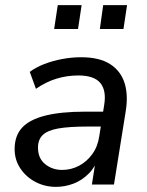

<svg xmlns="http://www.w3.org/2000/svg" viewBox="-20 -719 573 748"><path d="M198 9Q155 9 118.5 -10Q82 -29 59.5 -62.5Q37 -96 37 -138Q37 -190 66 -221.5Q95 -253 156 -268.5Q217 -284 312 -284H393L384 -226H322Q249 -226 207 -218.5Q165 -211 146.5 -193Q128 -175 128 -144Q128 -102 156 -79.5Q184 -57 222 -57Q257 -57 287.5 -73Q318 -89 339.5 -118.5Q361 -148 367 -190L386 -311Q395 -366 371 -395.5Q347 -425 285 -425Q241 -425 200 -412.5Q159 -400 120 -373L96 -439Q120 -457 152.5 -469.5Q185 -482 222 -489Q259 -496 296 -496Q367 -496 408.5 -469.5Q450 -443 465 -396.5Q480 -350 470 -287L424 0H338L355 -109H365Q352 -69 325.5 -42.5Q299 -16 266 -3.5Q233 9 198 9ZM369 -606 382 -699H475L461 -606ZM191 -606 205 -699H298L284 -606Z"/></svg>

Font: Nunito Sans 12pt Medium
Style: Italic
Weight: 500
Italic angle: -9°
Designer: Vernon Adams
Foundry: Vernon Adams
Version: Version 3.101;gftools[0.9.27]